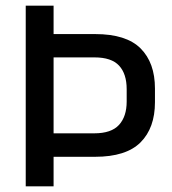

<svg xmlns="http://www.w3.org/2000/svg" viewBox="-20 -659 607 679"><path d="M137 -104.5V-187.5H313.5Q373.5 -187.5 400.8 -217.2Q428 -247 428 -300V-343.5Q428 -398 401 -427Q374 -456 314.5 -456H136.5V-538.5H316.5Q426.5 -538.5 477.2 -487.8Q528 -437 528 -346V-297.5Q528 -206.5 477 -155.5Q426 -104.5 316 -104.5ZM71 0V-639H169.5V-518.5V-480.5V-156.5V-130.5V0Z"/></svg>

Font: Anek Latin Medium Medium
Style: Regular
Weight: 500
Version: Version 1.003